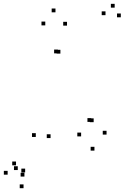

<svg xmlns="http://www.w3.org/2000/svg" viewBox="-69 -780 709 1010"><path d="M197 -53.7V-73.7H177V-53.7ZM235.7 -499.3V-519.3H215.7V-499.3ZM248.7 -498V-518H228.7V-498ZM357.7 -62.5V-82.5H337.7V-62.5ZM427.8 12.3V-7.7H407.8V12.3ZM491.5 -72V-92H471.5V-72ZM566.5 -689V-709H546.5V-689ZM534.2 -739.8V-759.8H514.2V-739.8ZM486 -700.2V-720.2H466V-700.2ZM423.7 -137.3V-157.3H403.7V-137.3ZM411 -138.7V-158.7H391V-138.7ZM283.5 -645.2V-665.2H263.5V-645.2ZM222.8 -715.2V-735.2H202.8V-715.2ZM169.2 -646.5V-666.5H149.2V-646.5ZM119.3 -59.5V-79.5H99.3V-59.5ZM63.3 127V107H43.3V127ZM24.5 114.5V94.5H4.5V114.5ZM59.5 148.8V128.8H39.5V148.8ZM15.3 89.7V69.7H-4.7V89.7ZM-28.8 138.8V118.8H-48.8V138.8ZM54.8 210V190H34.8V210Z"/></svg>

Font: Monaspace Radon Dots Var
Style: Regular
Weight: 400
Designer: Riley Cran and the Lettermatic Team
Version: Version 1.100 (Monaspace Radon Dots)